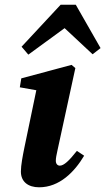

<svg xmlns="http://www.w3.org/2000/svg" viewBox="-20 -773 443 808"><path d="M67.9 -51C67.9 -8.3 98.2 15.2 144.7 15.2C230.9 15.2 294.1 -50.4 334.1 -117.7L303.6 -138.1C270.5 -95.9 248.6 -75.9 231.8 -75.9C222.3 -75.9 214.9 -83.2 214.9 -96.5C214.9 -107 217.5 -120.8 221.7 -139.3L297.1 -486.4L281.2 -500L69.6 -443.2L63.4 -405.6L159.6 -388.5L137.6 -416.2L82.2 -149.7C76.1 -119.5 67.9 -78 67.9 -51ZM369.7 -544.6 403.2 -570.6 298.9 -753.1H235.2L70.8 -576.4L99.2 -543.1L299.5 -689.3H214.6L369.7 -544.6Z"/></svg>

Font: Source Serif Variable
Style: Italic
Weight: 389
Italic angle: -12°
Designer: Frank Grießhammer
Foundry: Adobe Systems Incorporated
Version: Version 3.001;hotconv 1.0.111;makeotfexe 2.5.65597